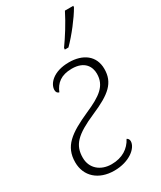

<svg xmlns="http://www.w3.org/2000/svg" viewBox="-197 -834 763 912"><g transform="rotate(-30 185.0 -378.0)"><path d="M231 -606H251C293 -648 344 -714 369 -758L370 -766H324C297 -712 262 -657 232 -615ZM148 10C232 10 285 -36 285 -73C285 -84 278 -90 273 -92C251 -50 211 -23 152 -23C92 -23 48 -60 48 -118C48 -187 83 -224 196 -273C303 -319 348 -357 348 -433C348 -505 294 -544 217 -544C131 -544 92 -498 92 -464C92 -452 98 -445 107 -443C124 -485 155 -511 214 -511C285 -511 306 -468 306 -431C306 -365 261 -333 174 -295C62 -245 6 -205 6 -117C6 -41 62 10 148 10Z"/></g></svg>

Font: Noto Serif Condensed ExtraLight
Style: Italic
Weight: 200
Width: 3
Italic angle: -12°
Designer: Monotype Design Team
Foundry: Monotype Imaging Inc.
Version: Version 2.013